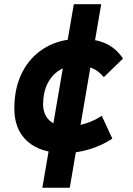

<svg xmlns="http://www.w3.org/2000/svg" viewBox="-20 -710 626 903"><path d="M179.2 172.9 327.1 -690.4H456.1L308.1 172.9ZM297.4 -115.7Q341.5 -115.7 383.7 -129.5Q425.8 -143.3 458.5 -165.5L508.3 -58.1Q462.4 -27.3 403.4 -8.8Q344.5 9.8 283.2 9.8Q170.7 9.8 109 -45.2Q47.4 -100.1 47.4 -199.7Q47.4 -298.8 85.8 -372.3Q124.2 -445.8 193.7 -486.6Q263.2 -527.3 356.4 -527.3Q429.2 -527.3 477.3 -505.4Q525.4 -483.4 558.6 -434.6L468.3 -347.2Q444.3 -376 414.6 -388.9Q384.9 -401.9 342.8 -401.9Q294.4 -401.9 258.5 -379.2Q222.7 -356.4 202.9 -315.8Q183.1 -275.1 182.6 -220.2Q183.1 -170.6 213.1 -143.1Q243 -115.7 297.4 -115.7Z"/></svg>

Font: Cascadia Code PL
Style: Italic
Weight: 400
Italic angle: -10°
Monospace: yes
Designer: Aaron Bell
Foundry: Saja Typeworks
Version: Version 2404.023